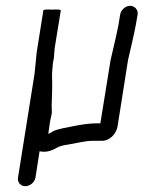

<svg xmlns="http://www.w3.org/2000/svg" viewBox="-20 -534 493 660"><path d="M427 -514C411 -514 396 -500 393 -484L387 -447L379 -409L360 -327L325 -110H309C288 -110 253 -105 231 -100C209 -95 180 -92 161 -82C154 -78 150 -75 146 -74L152 -116C153 -123 155 -129 156 -134C161 -155 156 -159 158 -185C159 -210 160 -243 159 -268C158 -285 161 -299 162 -318L165 -333L168 -369L189 -498C189 -501 179 -502 159 -501C139 -502 129 -501 129 -498L106 -353L99 -282L42 76C39 93 51 106 67 106C83 106 99 93 102 76L116 -14C136 -10 153 -13 177 -27C184 -31 197 -35 214 -37C240 -41 271 -50 300 -50H331C358 -50 380 -75 384 -99L420 -327C429 -367 439 -407 447 -449L453 -484C456 -500 443 -514 427 -514Z"/></svg>

Font: Squarish
Style: It
Weight: 400
Foundry: Cannot Into Space Fonts
Version: Version 0.272